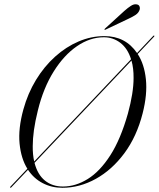

<svg xmlns="http://www.w3.org/2000/svg" viewBox="-20 -882 754 912"><path d="M29 9.5Q26.5 7 29.5 4.5L110 -80.5Q80 -128.5 73 -199.8Q66 -271 91 -362Q112 -438.5 151 -502.5Q190 -566.5 241.8 -613Q293.5 -659.5 353.2 -685Q413 -710.5 476 -710.5Q576 -710.5 631 -630L708 -711.5Q710.5 -714.5 713 -712.5Q714.5 -710.5 711.5 -707.5L634 -625.5Q665.5 -577.5 673 -505.5Q680.5 -433.5 657.5 -343.5Q629.5 -233.5 570.8 -154.2Q512 -75 435.2 -32.5Q358.5 10 276 10Q225.5 10 183 -12Q140.5 -34 113 -75.5L33 8.5Q31 11 29 9.5ZM135.5 -188Q135 -147.5 142.5 -115L602.5 -600.5Q586.5 -652 551.8 -678.5Q517 -705 473.5 -705Q407.5 -705 345.5 -662.5Q283.5 -620 234.8 -542Q186 -464 160 -358Q147 -306 141.2 -264Q135.5 -222 135.5 -188ZM279 4Q339 4 396.8 -31.8Q454.5 -67.5 503.8 -144Q553 -220.5 587.5 -342.5Q614.5 -441 614.5 -511.5Q615 -557.5 604.5 -594.5L144 -108.5Q158.5 -52.5 193.5 -24.2Q228.5 4 279 4ZM570.5 -830Q588 -845.5 601.8 -854.2Q615.5 -863 627 -861.5Q639 -860.5 642.5 -852Q646 -843.5 643 -835Q638 -820.5 624 -811.2Q610 -802 592.5 -794L482 -741.5Q477.5 -739 476.5 -741Q475.5 -743.5 479 -746.5Z"/></svg>

Font: Fraunces 144pt S000 Light
Style: Italic
Weight: 300
Italic angle: -16°
Version: Version 1.000; ttfautohint (v1.8.3)